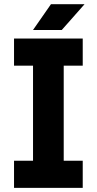

<svg xmlns="http://www.w3.org/2000/svg" viewBox="-20 -909 468 929"><path d="M47.9 -722.7V-591.4H139.8V-131.2H47.9V0H380.3V-131.2H288.3V-591.4H380.3V-722.7ZM278.7 -763.7 389.1 -888.7H226.6L139.6 -763.7Z"/></svg>

Font: Giphurs SC
Style: Regular
Weight: 400
Version: Version 0.920